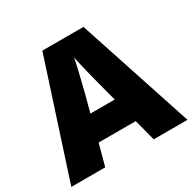

<svg xmlns="http://www.w3.org/2000/svg" viewBox="-158 -878 1042 1039"><g transform="rotate(-30 363.0 -358.5)"><path d="M515 0 480 -134H248L212 0H0L233 -717H490L726 0ZM409 -409Q404 -428 395 -463.5Q386 -499 377 -537Q368 -575 363 -599Q359 -575 350.5 -539Q342 -503 333.5 -468Q325 -433 319 -409L288 -292H440Z"/></g></svg>

Font: Noto Sans Cham Black
Style: Regular
Weight: 900
Version: Version 2.002